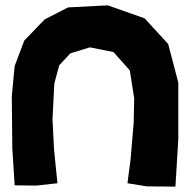

<svg xmlns="http://www.w3.org/2000/svg" viewBox="-20 -692 720 723"><path d="M35.2 5.9 117.2 6.8 196.3 -2 183.6 -127.9 177.7 -243.2 184.6 -377.9 203.1 -446.3 245.1 -491.2 318.4 -513.7 407.2 -496.1 468.8 -426.8 485.4 -321.3 483.4 -229.5 471.7 -91.8 460 -2 533.2 9.8 640.6 10.7 651.4 -168V-380.9L613.3 -526.4L524.4 -623L385.7 -671.9L236.3 -664.1L148.4 -619.1L71.3 -539.1L35.2 -443.4L24.4 -330.1L26.4 -132.8Z"/></svg>

Font: MaokenAssortedSans-TC
Style: Regular
Weight: 500
Version: Version 0.83